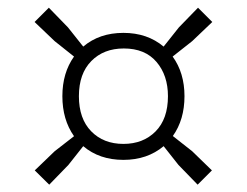

<svg xmlns="http://www.w3.org/2000/svg" viewBox="-20 -626 657 511"><path d="M111 -134.5 72.5 -172.5 125.5 -223.5 177 -263.5Q146 -307.5 146 -370Q146 -432 177 -475.5L125.5 -516.5L72 -567.5L110 -605.5L161 -553L201.5 -502Q244.5 -538.5 308.5 -538.5Q372 -538.5 415.5 -502L456 -553L507 -605.5L545 -567.5L491.5 -516.5L439.5 -475.5Q471 -432 471 -370Q471 -307.5 440 -264L491.5 -223.5L544 -172.5L506 -134.5L455 -187L415.5 -237Q372 -200.5 308.5 -200.5Q244.5 -200.5 201.5 -237L162 -187ZM308.5 -243Q361 -243 394 -276.2Q427 -309.5 427 -370Q427 -425.5 396.5 -461.2Q366 -497 309.5 -497Q256 -497 223 -463.5Q190 -430 190 -370Q190 -310 222.8 -276.5Q255.5 -243 308.5 -243Z"/></svg>

Font: Encode Sans Exp Lt
Style: Regular
Weight: 300
Width: 7
Designer: Multiple Designers
Foundry: Impallari Type
Version: Version 3.002; ttfautohint (v1.8.3) -l 8 -r 50 -G 200 -x 14 